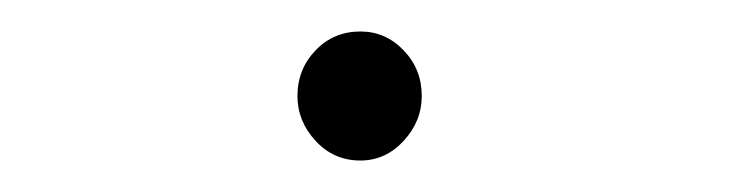

<svg xmlns="http://www.w3.org/2000/svg" viewBox="-20 -90 478 122"><path d="M209 12Q192 12 180.5 -0.5Q169 -13 169 -29Q169 -46 180.5 -58Q192 -70 209 -70Q225 -70 236.5 -58Q248 -46 248 -29Q248 -13 236.5 -0.5Q225 12 209 12Z"/></svg>

Font: Inconsolata SemiCondensed Light
Style: Regular
Weight: 300
Width: 4
Monospace: yes
Designer: Raph Levien, Cyreal, Brenton Simpson
Foundry: Raph Levien, Cyreal, Google
Version: Version 3.100; ttfautohint (v1.8.4.7-5d5b)